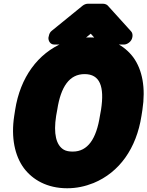

<svg xmlns="http://www.w3.org/2000/svg" viewBox="-20 -958 788 1026"><path d="M736 -339 741 -371C759 -488 741 -585 692 -652C646 -713 571 -758 462 -758C412 -758 365 -748 320 -730C182 -673 88 -544 61 -371L56 -339C38 -223 59 -125 108 -59C154 2 231 48 339 48C389 48 435 38 480 20C618 -37 709 -165 736 -339ZM369 -148C349 -148 333 -151 321 -158C280 -182 265 -243 280 -339L286 -372C305 -495 351 -562 432 -562C514 -562 539 -496 520 -372L514 -339C495 -216 449 -148 369 -148ZM688 -764C689 -773 687 -784 680 -791L556 -928C552 -933 541 -938 531 -938H449C440 -938 430 -934 422 -928L256 -793C248 -787 243 -777 241 -766L239 -758C237 -742 247 -720 270 -720H380C387 -720 400 -724 408 -731L465 -778L507 -731C512 -726 521 -720 531 -720H643C659 -720 683 -735 687 -758Z"/></svg>

Font: Asimov Print
Style: EIt
Weight: 500
Designer: Google
Version: Version 2.000980; 2014